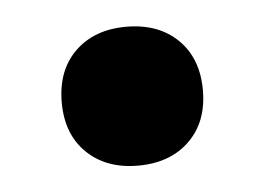

<svg xmlns="http://www.w3.org/2000/svg" viewBox="-29 -206 344 250"><g transform="rotate(-5 143.0 -81.0)"><path d="M143 -171.5Q185 -171.5 210.2 -147Q235.5 -122.5 235.5 -80.5Q235.5 -39 210.2 -14.5Q185 10 143 10Q101.5 10 76.2 -14.5Q51 -39 51 -80.5Q51 -122.5 76.2 -147Q101.5 -171.5 143 -171.5Z"/></g></svg>

Font: Newsreader 9pt SemiBold
Style: Regular
Weight: 600
Designer: Hugues Gentile
Foundry: Production Type
Version: Version 1.003